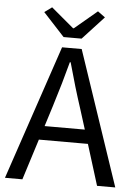

<svg xmlns="http://www.w3.org/2000/svg" viewBox="-57 -889 659 933"><g transform="rotate(5 272.0 -422.5)"><path d="M204.1 -366.2 172.9 -267.1H369.1L337.9 -366.2Q305.2 -465.8 272 -586.9H268.1Q241.2 -484.4 204.1 -366.2ZM2.9 0 224.1 -655.8H319.8L541 0H452.1L390.1 -199.2H150.9L87.9 0ZM227.1 -706.1 123 -818.8 159.2 -845.2 269 -752.9H272.9L382.8 -845.2L418.9 -818.8L314.9 -706.1Z"/></g></svg>

Font: Source Sans Pro
Style: Regular
Weight: 400
Designer: Paul D. Hunt
Foundry: Adobe Systems Incorporated
Version: Version 3.006;hotconv 1.0.111;makeotfexe 2.5.65597